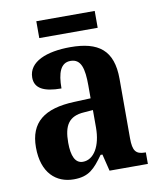

<svg xmlns="http://www.w3.org/2000/svg" viewBox="-79 -745 684 819"><g transform="rotate(-10 262.5 -336.0)"><path d="M134 -609H387V-682H134ZM175 10C241 10 266 -19 305 -73H313L331 0H497V-50H494C454 -50 441 -66 441 -121V-378C441 -503 379 -548 257 -548C155 -548 75 -517 75 -448C75 -402 113 -381 190 -381C190 -448 205 -490 248 -490C294 -490 305 -447 305 -373V-318L233 -315C103 -310 39 -260 39 -152C39 -41 99 10 175 10ZM226 -57C193 -57 178 -90 178 -148C178 -222 200 -260 268 -264L306 -267V-191C306 -112 274 -57 226 -57Z"/></g></svg>

Font: Noto Serif Tamil Condensed
Style: Bold
Weight: 700
Width: 3
Designer: Indian Type Foundry, Tom Grace, and the Monotype Design Team
Foundry: Monotype Imaging Inc.
Version: Version 2.004